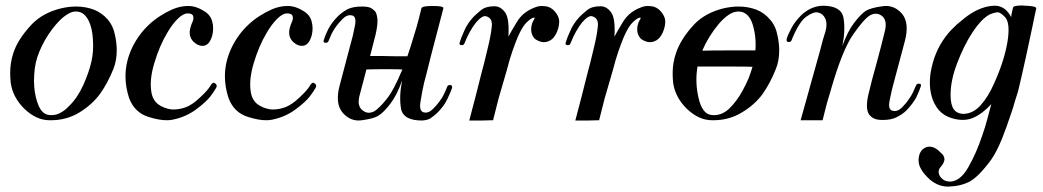

<svg xmlns="http://www.w3.org/2000/svg" viewBox="-20 -444 3850 709"><path d="M260.7 -401.4Q276.4 -401.4 288.1 -392.6Q299.8 -382.8 307.6 -367.2Q321.3 -338.9 323.2 -295.9Q326.2 -253.9 317.4 -215.8Q308.6 -176.8 287.1 -128.9Q265.6 -82 234.4 -51.8Q217.8 -34.2 199.2 -25.4Q180.7 -16.6 160.2 -19.5Q136.7 -22.5 123 -52.7Q109.4 -84 106.4 -124Q104.5 -145.5 106.4 -168.9Q107.4 -191.4 112.3 -212.9Q121.1 -251 145.5 -294.9Q170.9 -338.9 200.2 -368.2Q215.8 -383.8 231.4 -392.6Q247.1 -402.3 260.7 -401.4ZM349.6 -97.7Q377.9 -137.7 398.4 -188.5Q411.1 -219.7 411.1 -257.8Q411.1 -283.2 405.3 -311.5Q398.4 -348.6 377 -373Q356.4 -396.5 327.1 -408.2Q295.9 -419.9 260.7 -419.9Q234.4 -419.9 205.1 -413.1Q137.7 -396.5 96.7 -353.5Q43.9 -296.9 28.3 -245.1Q17.6 -210.9 17.6 -174.8Q17.6 -157.2 19.5 -138.7Q27.3 -84 70.3 -42Q114.3 0 163.1 0Q165 0 168 0Q225.6 0 272.5 -28.3Q320.3 -57.6 349.6 -97.7Z M672.9 -394.5Q688.5 -394.5 692.4 -386.7Q696.3 -377.9 692.4 -367.2Q678.7 -336.9 680.7 -319.3Q681.6 -302.7 695.3 -289.1Q714.8 -271.5 734.4 -275.4Q753.9 -279.3 763.7 -312.5Q770.5 -339.8 763.7 -364.3Q757.8 -388.7 733.4 -403.3Q704.1 -421.9 675.8 -421.9Q674.8 -421.9 673.8 -421.9Q647.5 -421.9 618.2 -410.2Q516.6 -365.2 469.7 -271.5Q443.4 -217.8 443.4 -162.1Q443.4 -122.1 457 -81.1Q477.5 -27.3 530.3 -11.7Q567.4 0 595.7 0Q607.4 0 617.2 -2Q666 -11.7 704.1 -40Q741.2 -67.4 756.8 -87.9Q771.5 -107.4 777.3 -118.2Q780.3 -123 780.3 -126Q780.3 -132.8 773.4 -136.7Q765.6 -142.6 756.8 -127Q748 -111.3 719.7 -85Q689.5 -55.7 663.1 -46.9Q636.7 -38.1 612.3 -40Q585 -43.9 564.5 -58.6Q543.9 -74.2 539.1 -103.5Q531.2 -149.4 549.8 -210.9Q568.4 -273.4 596.7 -321.3Q615.2 -353.5 635.7 -374Q656.2 -394.5 672.9 -394.5Z M1040 -394.5Q1055.7 -394.5 1059.6 -386.7Q1063.5 -377.9 1059.6 -367.2Q1045.9 -336.9 1047.9 -319.3Q1048.8 -302.7 1062.5 -289.1Q1082 -271.5 1101.6 -275.4Q1121.1 -279.3 1130.9 -312.5Q1137.7 -339.8 1130.9 -364.3Q1125 -388.7 1100.6 -403.3Q1071.3 -421.9 1043 -421.9Q1042 -421.9 1041 -421.9Q1014.6 -421.9 985.4 -410.2Q883.8 -365.2 836.9 -271.5Q810.5 -217.8 810.5 -162.1Q810.5 -122.1 824.2 -81.1Q844.7 -27.3 897.5 -11.7Q934.6 0 962.9 0Q974.6 0 984.4 -2Q1033.2 -11.7 1071.3 -40Q1108.4 -67.4 1124 -87.9Q1138.7 -107.4 1144.5 -118.2Q1147.5 -123 1147.5 -126Q1147.5 -132.8 1140.6 -136.7Q1132.8 -142.6 1124 -127Q1115.2 -111.3 1086.9 -85Q1056.6 -55.7 1030.3 -46.9Q1003.9 -38.1 979.5 -40Q952.1 -43.9 931.6 -58.6Q911.1 -74.2 906.2 -103.5Q898.4 -149.4 917 -210.9Q935.5 -273.4 963.9 -321.3Q982.4 -353.5 1002.9 -374Q1023.4 -394.5 1040 -394.5Z M1484.4 -236.3Q1490.2 -252.9 1496.1 -271.5Q1502 -290 1507.8 -309.6Q1519.5 -346.7 1526.4 -374Q1533.2 -401.4 1536.1 -413.1Q1538.1 -421.9 1575.2 -421.9Q1577.1 -421.9 1579.1 -421.9Q1620.1 -421.9 1617.2 -413.1Q1592.8 -321.3 1572.3 -241.2Q1552.7 -162.1 1545.9 -137.7Q1539.1 -108.4 1533.2 -71.3Q1526.4 -34.2 1543.9 -29.3Q1561.5 -24.4 1578.1 -41Q1594.7 -57.6 1603.5 -70.3Q1613.3 -83 1619.1 -95.7Q1625 -107.4 1631.8 -125Q1634.8 -130.9 1643.6 -129.9Q1649.4 -128.9 1649.4 -123Q1649.4 -121.1 1649.4 -119.1Q1643.6 -102.5 1631.8 -78.1Q1620.1 -52.7 1595.7 -28.3Q1581.1 -14.6 1569.3 -6.8Q1557.6 0 1538.1 1Q1468.8 1 1460.9 -43Q1453.1 -86.9 1464.8 -146.5Q1446.3 -93.8 1421.9 -61.5Q1396.5 -28.3 1377 -16.6Q1360.4 -5.9 1316.4 0Q1310.5 1 1304.7 1Q1269.5 1 1244.1 -29.3Q1216.8 -63.5 1234.4 -128.9Q1252 -195.3 1274.4 -280.3Q1283.2 -309.6 1290 -345.7Q1297.9 -381.8 1281.2 -386.7Q1262.7 -391.6 1246.1 -375Q1229.5 -358.4 1220.7 -345.7Q1210.9 -332 1205.1 -320.3Q1199.2 -307.6 1192.4 -291Q1189.5 -285.2 1180.7 -286.1Q1174.8 -287.1 1174.8 -292Q1174.8 -293.9 1175.8 -296.9Q1180.7 -313.5 1192.4 -336.9Q1205.1 -361.3 1229.5 -385.7Q1244.1 -399.4 1263.7 -410.2Q1284.2 -419.9 1316.4 -419.9Q1337.9 -419.9 1348.6 -415Q1359.4 -409.2 1367.2 -399.4Q1371.1 -391.6 1372.1 -383.8Q1374 -375 1374 -368.2Q1374 -347.7 1367.2 -317.4Q1359.4 -287.1 1346.7 -237.3Q1357.4 -237.3 1383.8 -237.3Q1410.2 -236.3 1436.5 -236.3Q1451.2 -236.3 1463.9 -236.3Q1476.6 -236.3 1484.4 -236.3ZM1333 -187.5Q1327.1 -167 1321.3 -142.6Q1314.5 -118.2 1307.6 -90.8Q1297.9 -52.7 1318.4 -37.1Q1337.9 -20.5 1362.3 -33.2Q1378.9 -43 1406.2 -76.2Q1433.6 -109.4 1465.8 -187.5Q1452.1 -188.5 1404.3 -188.5Q1356.4 -188.5 1333 -187.5Z M1857.4 -308.6Q1865.2 -324.2 1889.6 -364.3Q1914.1 -404.3 1964.8 -419.9Q1971.7 -421.9 1981.4 -421.9Q1987.3 -421.9 1995.1 -420.9Q2014.6 -418 2028.3 -402.3Q2045.9 -382.8 2044.9 -361.3Q2044.9 -356.4 2043.9 -350.6Q2039.1 -324.2 2025.4 -306.6Q2014.6 -293 1997.1 -289.1Q1979.5 -285.2 1959 -297.9Q1951.2 -302.7 1945.3 -315.4Q1939.5 -328.1 1942.4 -347.7Q1945.3 -361.3 1950.2 -369.1Q1956.1 -377 1953.1 -378.9Q1952.1 -378.9 1951.2 -378.9Q1949.2 -378.9 1947.3 -377.9Q1937.5 -374 1923.8 -360.4Q1909.2 -346.7 1891.6 -306.6Q1882.8 -285.2 1872.1 -254.9Q1861.3 -223.6 1850.6 -181.6Q1833 -122.1 1821.3 -81.1Q1810.5 -39.1 1800.8 0Q1786.1 0 1760.7 1Q1742.2 1 1723.6 1Q1717.8 1 1712.9 1Q1721.7 -33.2 1735.4 -85Q1748 -136.7 1760.7 -184.6Q1767.6 -209 1772.5 -230.5Q1778.3 -252.9 1781.2 -266.6Q1793 -314.5 1795.9 -345.7Q1799.8 -377 1775.4 -383.8Q1761.7 -388.7 1737.3 -360.4Q1713.9 -331.1 1694.3 -282.2Q1691.4 -276.4 1682.6 -277.3Q1676.8 -278.3 1676.8 -283.2Q1676.8 -285.2 1677.7 -288.1Q1682.6 -304.7 1694.3 -330.1Q1705.1 -356.4 1728.5 -381.8Q1738.3 -391.6 1755.9 -406.2Q1773.4 -420.9 1805.7 -420.9Q1829.1 -420.9 1845.7 -397.5Q1861.3 -375 1857.4 -308.6Z M2249 -308.6Q2256.8 -324.2 2281.2 -364.3Q2305.7 -404.3 2356.4 -419.9Q2363.3 -421.9 2373 -421.9Q2378.9 -421.9 2386.7 -420.9Q2406.2 -418 2419.9 -402.3Q2437.5 -382.8 2436.5 -361.3Q2436.5 -356.4 2435.5 -350.6Q2430.7 -324.2 2417 -306.6Q2406.2 -293 2388.7 -289.1Q2371.1 -285.2 2350.6 -297.9Q2342.8 -302.7 2336.9 -315.4Q2331.1 -328.1 2334 -347.7Q2336.9 -361.3 2341.8 -369.1Q2347.7 -377 2344.7 -378.9Q2343.8 -378.9 2342.8 -378.9Q2340.8 -378.9 2338.9 -377.9Q2329.1 -374 2315.4 -360.4Q2300.8 -346.7 2283.2 -306.6Q2274.4 -285.2 2263.7 -254.9Q2252.9 -223.6 2242.2 -181.6Q2224.6 -122.1 2212.9 -81.1Q2202.1 -39.1 2192.4 0Q2177.7 0 2152.3 1Q2133.8 1 2115.2 1Q2109.4 1 2104.5 1Q2113.3 -33.2 2127 -85Q2139.6 -136.7 2152.3 -184.6Q2159.2 -209 2164.1 -230.5Q2169.9 -252.9 2172.9 -266.6Q2184.6 -314.5 2187.5 -345.7Q2191.4 -377 2167 -383.8Q2153.3 -388.7 2128.9 -360.4Q2105.5 -331.1 2085.9 -282.2Q2083 -276.4 2074.2 -277.3Q2068.4 -278.3 2068.4 -283.2Q2068.4 -285.2 2069.3 -288.1Q2074.2 -304.7 2085.9 -330.1Q2096.7 -356.4 2120.1 -381.8Q2129.9 -391.6 2147.5 -406.2Q2165 -420.9 2197.3 -420.9Q2220.7 -420.9 2237.3 -397.5Q2252.9 -375 2249 -308.6Z M2795.9 -96.7Q2824.2 -136.7 2844.7 -188.5Q2857.4 -218.8 2857.4 -257.8Q2857.4 -282.2 2851.6 -310.5Q2844.7 -348.6 2823.2 -372.1Q2802.7 -396.5 2773.4 -408.2Q2742.2 -419.9 2707 -419.9Q2680.7 -419.9 2651.4 -413.1Q2584 -396.5 2543 -353.5Q2494.1 -300.8 2476.6 -249Q2463.9 -212.9 2463.9 -173.8Q2463.9 -156.2 2465.8 -137.7Q2473.6 -84 2516.6 -42Q2560.5 0 2609.4 0Q2611.3 0 2614.3 0Q2671.9 0 2718.8 -28.3Q2766.6 -56.6 2795.9 -96.7ZM2573.2 -256.8Q2595.7 -309.6 2634.8 -356.4Q2674.8 -402.3 2707 -401.4Q2743.2 -401.4 2758.8 -355.5Q2773.4 -309.6 2769.5 -257.8Q2728.5 -257.8 2666 -257.8Q2604.5 -257.8 2573.2 -256.8ZM2758.8 -197.3Q2752.9 -176.8 2744.1 -154.3Q2734.4 -131.8 2722.7 -110.4Q2701.2 -70.3 2671.9 -42Q2641.6 -14.6 2606.4 -19.5Q2573.2 -23.4 2559.6 -82Q2545.9 -140.6 2555.7 -198.2Q2566.4 -198.2 2583 -198.2Q2599.6 -198.2 2619.1 -198.2Q2657.2 -198.2 2697.3 -198.2Q2737.3 -198.2 2758.8 -197.3Z M3017.6 0Q3003.9 0 2977.5 0Q2951.2 0 2936.5 0Q2953.1 -60.5 2972.7 -129.9Q2992.2 -199.2 3006.8 -252Q3014.6 -280.3 3019.5 -299.8Q3025.4 -320.3 3028.3 -328.1Q3036.1 -357.4 3027.3 -376Q3018.6 -393.6 3002 -397.5Q2985.4 -402.3 2958 -382.8Q2930.7 -364.3 2902.3 -293.9Q2899.4 -288.1 2890.6 -289.1Q2884.8 -290 2884.8 -294.9Q2884.8 -296.9 2884.8 -299.8Q2889.6 -316.4 2902.3 -339.8Q2915 -364.3 2939.5 -388.7Q2954.1 -402.3 2973.6 -412.1Q2994.1 -421.9 3017.6 -422.9Q3085.9 -422.9 3094.7 -378.9Q3102.5 -334 3090.8 -274.4Q3109.4 -327.1 3133.8 -359.4Q3159.2 -392.6 3177.7 -404.3Q3195.3 -415 3238.3 -420.9Q3281.2 -427.7 3311.5 -392.6Q3338.9 -358.4 3321.3 -292Q3303.7 -225.6 3281.2 -141.6Q3272.5 -111.3 3265.6 -75.2Q3257.8 -40 3275.4 -35.2Q3293 -30.3 3309.6 -45.9Q3326.2 -62.5 3335 -76.2Q3344.7 -88.9 3350.6 -101.6Q3356.4 -113.3 3363.3 -129.9Q3366.2 -135.7 3375 -134.8Q3380.9 -134.8 3380.9 -128.9Q3380.9 -127 3379.9 -124Q3375 -108.4 3363.3 -84Q3350.6 -60.5 3326.2 -35.2Q3311.5 -21.5 3292 -11.7Q3272.5 -1 3239.3 -1Q3217.8 -1 3207 -6.8Q3196.3 -11.7 3188.5 -22.5Q3175.8 -43 3185.5 -89.8Q3196.3 -137.7 3219.7 -220.7Q3227.5 -251 3233.4 -272.5Q3238.3 -293 3248 -331.1Q3256.8 -368.2 3237.3 -384.8Q3216.8 -400.4 3193.4 -387.7Q3170.9 -375 3130.9 -317.4Q3090.8 -260.7 3047.9 -111.3Q3040 -85.9 3033.2 -61.5Q3027.3 -37.1 3017.6 0Z M3535.2 -23.4Q3572.3 -23.4 3600.6 -54.7Q3628.9 -85.9 3650.4 -134.8Q3688.5 -218.8 3700.2 -289.1Q3711.9 -360.4 3690.4 -381.8Q3675.8 -396.5 3667 -398.4Q3657.2 -399.4 3636.7 -391.6Q3622.1 -384.8 3604.5 -367.2Q3586.9 -348.6 3570.3 -323.2Q3539.1 -275.4 3514.6 -210.9Q3490.2 -147.5 3490.2 -93.8Q3490.2 -58.6 3501 -42Q3511.7 -25.4 3535.2 -23.4ZM3481.4 245.1Q3437.5 245.1 3403.3 209Q3371.1 175.8 3372.1 147.5Q3372.1 144.5 3372.1 142.6Q3375 109.4 3400.4 99.6Q3426.8 90.8 3454.1 120.1Q3463.9 127.9 3465.8 135.7Q3468.8 142.6 3466.8 149.4Q3463.9 161.1 3454.1 171.9Q3444.3 182.6 3446.3 194.3Q3448.2 207 3460 216.8Q3470.7 226.6 3489.3 226.6Q3527.3 224.6 3556.6 171.9Q3585.9 120.1 3606.4 58.6Q3618.2 25.4 3626 -4.9Q3634.8 -36.1 3640.6 -59.6Q3607.4 -23.4 3573.2 -8.8Q3539.1 5.9 3494.1 -7.8Q3464.8 -16.6 3446.3 -38.1Q3427.7 -60.5 3419.9 -89.8Q3405.3 -144.5 3424.8 -212.9Q3444.3 -282.2 3493.2 -334Q3511.7 -353.5 3533.2 -370.1Q3553.7 -387.7 3576.2 -400.4Q3617.2 -422.9 3655.3 -422.9Q3692.4 -421.9 3713.9 -380.9Q3714.8 -390.6 3716.8 -398.4Q3718.8 -406.2 3720.7 -416Q3722.7 -423.8 3754.9 -423.8Q3759.8 -423.8 3765.6 -422.9Q3806.6 -421.9 3806.6 -413.1Q3806.6 -412.1 3806.6 -412.1Q3803.7 -402.3 3793 -348.6Q3781.2 -293.9 3768.6 -234.4Q3759.8 -194.3 3752 -160.2Q3744.1 -125 3739.3 -106.4Q3734.4 -90.8 3727.5 -69.3Q3721.7 -46.9 3712.9 -22.5Q3698.2 22.5 3679.7 69.3Q3660.2 116.2 3641.6 143.6Q3594.7 208 3560.5 226.6Q3526.4 244.1 3481.4 245.1Z"/></svg>

Font: Gilchrist
Style: Regular
Weight: 400
Version: 1.0